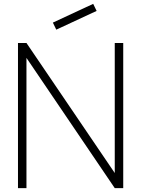

<svg xmlns="http://www.w3.org/2000/svg" viewBox="-20 -972 730 992"><path d="M270.8 -818.8 253.1 -855.2 461.5 -952.1 479.2 -915.6ZM116.7 -750H72.9V0H116.7V-672.9L572.9 0H616.7V-750H572.9V-78.1Z"/></svg>

Font: Manrope3 Thin
Style: Regular
Weight: 100
Width: 4
Designer: Mikhail Sharanda
Foundry: Mikhail Sharanda
Version: Version 3.000;PS 003.000;hotconv 1.0.88;makeotf.lib2.5.64775